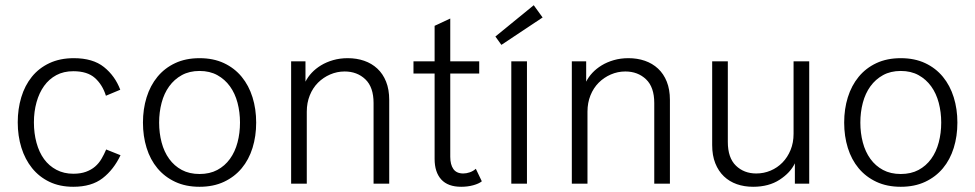

<svg xmlns="http://www.w3.org/2000/svg" viewBox="-20 -704 3738 736"><path d="M48 -235Q48 -286 61.5 -331Q75 -376 102 -409.5Q129 -443 169.5 -462Q210 -481 263 -481Q336 -481 378.5 -447Q421 -413 441 -360L386 -337Q373 -379 344 -405Q315 -431 261 -431Q224 -431 196 -416Q168 -401 149 -374.5Q130 -348 120 -312Q110 -276 110 -235Q110 -193 120 -156.5Q130 -120 149 -94Q168 -68 196.5 -53Q225 -38 261 -38Q289 -38 309.5 -45.5Q330 -53 344.5 -65.5Q359 -78 369 -95Q379 -112 387 -131L442 -109Q416 -54 373.5 -21Q331 12 261 12Q209 12 169.5 -7Q130 -26 103 -59.5Q76 -93 62 -138Q48 -183 48 -235Z M651.5 -462Q692 -481 745 -481Q798 -481 838.5 -462Q879 -443 906.5 -409.5Q934 -376 948 -331Q962 -286 962 -234Q962 -182 948 -137Q934 -92 906.5 -59Q879 -26 838.5 -7Q798 12 745 12Q692 12 651.5 -7Q611 -26 583.5 -59Q556 -92 542 -137Q528 -182 528 -234Q528 -286 542 -331Q556 -376 583.5 -409.5Q611 -443 651.5 -462ZM813 -416Q784 -432 745 -432Q706 -432 677 -416Q648 -400 628.5 -373Q609 -346 599.5 -310Q590 -274 590 -234Q590 -194 599.5 -158Q609 -122 628.5 -95Q648 -68 677 -52.5Q706 -37 745 -37Q784 -37 813 -52.5Q842 -68 861.5 -95Q881 -122 890.5 -158Q900 -194 900 -234Q900 -274 890.5 -310Q881 -346 861.5 -373Q842 -400 813 -416Z M1096 -469H1151V-391Q1160 -409 1175 -425Q1190 -441 1210.5 -453.5Q1231 -466 1257 -473.5Q1283 -481 1313 -481Q1347 -481 1376 -471Q1405 -461 1426.5 -441Q1448 -421 1460 -391Q1472 -361 1472 -321V0H1412V-309Q1412 -370 1380.5 -400Q1349 -430 1301 -430Q1272 -430 1245.5 -418.5Q1219 -407 1199 -387Q1179 -367 1167.5 -338.5Q1156 -310 1156 -276V0H1096Z M1827 -9Q1816 0 1794.5 6Q1773 12 1748 12Q1697 12 1671.5 -16Q1646 -44 1646 -95V-422H1565V-469H1646V-605L1706 -633V-469H1817V-422H1706V-103Q1706 -73 1718 -56Q1730 -39 1756 -39Q1768 -39 1781 -43.5Q1794 -48 1804 -57Z M2060 -637 1902 -532 1879 -564 2026 -684ZM1940 -469H2000V0H1940Z M2172 -469H2227V-391Q2236 -409 2251 -425Q2266 -441 2286.5 -453.5Q2307 -466 2333 -473.5Q2359 -481 2389 -481Q2423 -481 2452 -471Q2481 -461 2502.5 -441Q2524 -421 2536 -391Q2548 -361 2548 -321V0H2488V-309Q2488 -370 2456.5 -400Q2425 -430 2377 -430Q2348 -430 2321.5 -418.5Q2295 -407 2275 -387Q2255 -367 2243.5 -338.5Q2232 -310 2232 -276V0H2172Z M3082 0H3027V-78Q3010 -42 2968.5 -15Q2927 12 2867 12Q2833 12 2804.5 2Q2776 -8 2755 -28Q2734 -48 2722 -78Q2710 -108 2710 -148V-469H2770V-160Q2770 -99 2801 -69Q2832 -39 2879 -39Q2908 -39 2934 -50Q2960 -61 2979.5 -81Q2999 -101 3010.5 -129Q3022 -157 3022 -191V-469H3082Z M3339.5 -462Q3380 -481 3433 -481Q3486 -481 3526.5 -462Q3567 -443 3594.5 -409.5Q3622 -376 3636 -331Q3650 -286 3650 -234Q3650 -182 3636 -137Q3622 -92 3594.5 -59Q3567 -26 3526.5 -7Q3486 12 3433 12Q3380 12 3339.5 -7Q3299 -26 3271.5 -59Q3244 -92 3230 -137Q3216 -182 3216 -234Q3216 -286 3230 -331Q3244 -376 3271.5 -409.5Q3299 -443 3339.5 -462ZM3501 -416Q3472 -432 3433 -432Q3394 -432 3365 -416Q3336 -400 3316.5 -373Q3297 -346 3287.5 -310Q3278 -274 3278 -234Q3278 -194 3287.5 -158Q3297 -122 3316.5 -95Q3336 -68 3365 -52.5Q3394 -37 3433 -37Q3472 -37 3501 -52.5Q3530 -68 3549.5 -95Q3569 -122 3578.5 -158Q3588 -194 3588 -234Q3588 -274 3578.5 -310Q3569 -346 3549.5 -373Q3530 -400 3501 -416Z"/></svg>

Font: Post Grotesk Light
Style: Light
Weight: 300
Version: Version 1.0